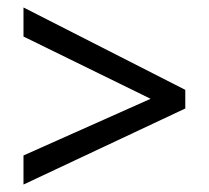

<svg xmlns="http://www.w3.org/2000/svg" viewBox="-20 -617 560 515"><path d="M43 -200 384 -352 43 -519V-597L477 -376V-326L43 -122Z"/></svg>

Font: Noto Sans Hebrew SemiCondensed
Style: Regular
Weight: 400
Width: 4
Designer: Monotype Design Team
Foundry: Monotype Imaging Inc.
Version: Version 2.004; ttfautohint (v1.8.4.7-5d5b)